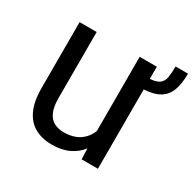

<svg xmlns="http://www.w3.org/2000/svg" viewBox="-132 -711 870 861"><g transform="rotate(30 303.0 -280.5)"><path d="M606.4 -571.3Q606.4 -521 594.2 -486.1Q582 -451.2 552 -432.4Q522 -413.6 469.7 -410.6V0H385.3L383.3 -55.7Q359.9 -24.9 323.2 -7.6Q286.6 9.8 235.4 9.8Q186 9.8 148.7 -10.3Q111.3 -30.3 90.6 -74Q69.8 -117.7 69.8 -188V-528.3H158.2V-187Q158.2 -138.7 171.4 -112.1Q184.6 -85.4 206.1 -75.2Q227.5 -64.9 252 -64.9Q304.2 -64.9 335.4 -86.4Q366.7 -107.9 380.9 -144V-528.3H469.7V-465.3Q502.9 -467.8 518.6 -479.7Q534.2 -491.7 538.1 -514.4Q542 -537.1 542 -571.3Z"/></g></svg>

Font: Robert Sans Medium
Style: Regular
Weight: 500
Designer: Christian Robertson (extended by Adam Twardoch)
Foundry: Google
Version: Version 12.135;April 2, 2019;FontCreator 11.5.0.2425 64-bit;